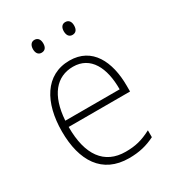

<svg xmlns="http://www.w3.org/2000/svg" viewBox="-174 -903 836 921"><g transform="rotate(-30 243.5 -442.5)"><path d="M131 -766C131 -746 140 -731 159 -731C179 -731 188 -745 188 -766C188 -787 179 -802 159 -802C140 -802 131 -786 131 -766ZM302 -767C302 -746 311 -731 330 -731C350 -731 359 -745 359 -767C359 -787 350 -802 330 -802C311 -802 302 -787 302 -767ZM255 -632C121 -632 54 -514 54 -355C54 -192 122 -83 270 -83C327 -83 370 -94 414 -116V-154C362 -127 325 -118 271 -118C154 -118 92 -203 93 -358H433V-390C433 -524 380 -632 255 -632ZM255 -598C352 -598 396 -511 395 -392H94C103 -528 163 -598 255 -598Z"/></g></svg>

Font: Noto Sans Kannada UI SemiCondensed ExtraLight
Style: Regular
Weight: 200
Width: 4
Designer: Jelle Bosma - Monotype Design Team
Foundry: Monotype Imaging Inc.
Version: Version 2.005